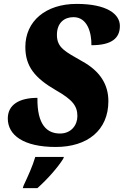

<svg xmlns="http://www.w3.org/2000/svg" viewBox="-20 -744 635 985"><path d="M266 10C429 10 536 -76 536 -225C536 -310 494 -379 401 -430C316 -479 272 -498 272 -565C272 -627 310 -656 357 -656C429 -656 450 -575 449 -512C553 -512 595 -548 595 -611C595 -672 528 -724 373 -724C214 -724 110 -635 110 -503C110 -404 158 -344 267 -281C353 -232 377 -200 377 -148C377 -102 345 -59 288 -59C222 -59 170 -102 172 -242C79 -242 20 -207 20 -136C20 -51 100 10 266 10ZM101 208 97 221H172C225 174 278 113 304 71L308 61H161C147 109 123 161 101 208Z"/></svg>

Font: Noto Serif SemiCondensed Black
Style: Italic
Weight: 900
Width: 4
Italic angle: -12°
Designer: Monotype Design Team
Foundry: Monotype Imaging Inc.
Version: Version 2.014